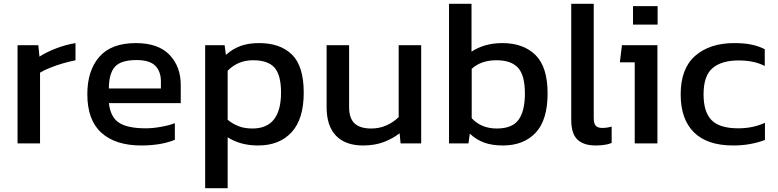

<svg xmlns="http://www.w3.org/2000/svg" viewBox="-20 -760 4079 1007"><path d="M190 -8H72V-523H181L187 -463Q224 -487 275 -506.5Q326 -526 376 -534V-444Q347 -438 311 -428Q276 -418 244 -405Q213 -393 190 -379Z M721 3Q586 3 512 -63.5Q438 -130 438 -266Q438 -390 501 -462Q564 -534 692 -534Q810 -534 869 -472.5Q928 -411 928 -314V-219H551Q560 -144 605.5 -115.5Q651 -87 744 -87Q783 -87 825 -95Q866 -102 897 -114V-27Q862 -12 817 -4.5Q772 3 721 3ZM551 -296H824V-332Q824 -385 794.5 -415Q765 -445 696 -445Q613 -445 582 -409Q551 -373 551 -296Z M1056 227V-523H1158L1165 -472Q1199 -503 1240.5 -518.5Q1282 -534 1339 -534Q1450 -534 1511.5 -473.5Q1573 -413 1573 -274Q1573 -135 1509 -66Q1445 3 1334 3Q1241 3 1174 -40V227ZM1304 -86Q1454 -86 1454 -275Q1454 -366 1420 -405Q1386 -444 1307 -444Q1228 -444 1174 -389V-132Q1199 -111 1230.5 -98.5Q1262 -86 1304 -86Z M1993 -15Q1945 3 1884 3Q1792 3 1742.5 -48Q1693 -99 1693 -198V-523H1811V-198Q1811 -140 1839.5 -113Q1868 -86 1927 -86Q1970 -86 2007 -102.5Q2044 -119 2071 -146V-523H2189V-8H2081L2076 -61Q2041 -34 1993 -15Z M2618 3Q2561 3 2519.5 -12Q2478 -27 2444 -59L2437 -8H2335V-740H2453V-489Q2521 -534 2615 -534Q2725 -534 2788.5 -471.5Q2852 -409 2852 -270Q2852 -130 2789 -63.5Q2726 3 2618 3ZM2454 -140Q2504 -86 2586 -86Q2666 -86 2699.5 -131.5Q2733 -177 2733 -270Q2733 -365 2697 -404.5Q2661 -444 2584 -444Q2503 -444 2454 -399Z M3148 0Q3129 3 3104 3Q3041 3 3008.5 -28Q2976 -59 2976 -131V-740H3094V-142Q3094 -111 3105 -100Q3116 -89 3138 -89Q3164 -89 3188 -96V-10Q3167 -2 3148 0Z M3428 -8H3309V-433H3231L3242 -523H3428ZM3300 -631V-728H3429V-631Z M3916 -5Q3875 3 3825 3Q3689 3 3619.5 -66Q3550 -135 3550 -265Q3550 -401 3626.5 -467.5Q3703 -534 3831 -534Q3885 -534 3921 -526Q3957 -519 3991 -502V-414Q3935 -443 3854 -443Q3765 -443 3717.5 -403Q3670 -363 3670 -265Q3670 -173 3712 -130Q3754 -87 3852 -87Q3929 -87 3992 -116V-26Q3956 -12 3916 -5Z"/></svg>

Font: Kanit Cyrillic
Style: Regular
Weight: 400
Designer: Katatrad Team, Sasha Pavljenko
Foundry: CadsonDemak, Pavljenko + Design
Version: Version 1.002;Fontself Maker 3.5.7